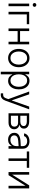

<svg xmlns="http://www.w3.org/2000/svg" viewBox="1968 -2722 953 4929"><g transform="rotate(90 2444.5 -257.5)"><path d="M72.3 -530.3H138.7V0H72.3ZM57.6 -667Q57.6 -686 72 -700Q86.4 -713.9 106.4 -713.9Q126.5 -713.9 140.9 -700Q155.3 -686 155.3 -667Q155.3 -647.9 140.9 -634.5Q126.5 -621.1 106.4 -621.1Q86.4 -621.1 72 -634.5Q57.6 -647.9 57.6 -667Z M600.6 -468.8H349.6V0H282.2V-530.3H600.6Z M778.3 -295.9H1051.8V-530.3H1118.2V0H1051.8V-233.4H778.3V0H710.9V-530.3H778.3Z M1235.4 -262.7Q1235.4 -343.3 1265.1 -405.8Q1294.9 -468.3 1348.6 -503.2Q1402.3 -538.1 1470.7 -538.1Q1539.1 -538.1 1592.5 -503.2Q1646 -468.3 1675.5 -405.8Q1705.1 -343.3 1705.1 -262.7Q1705.1 -182.6 1675.5 -120.4Q1646 -58.1 1592.5 -23.7Q1539.1 10.7 1470.7 10.7Q1401.9 10.7 1348.4 -23.7Q1294.9 -58.1 1265.1 -120.4Q1235.4 -182.6 1235.4 -262.7ZM1638.7 -262.7Q1638.7 -321.8 1618.9 -370.8Q1599.1 -419.9 1561 -448.7Q1522.9 -477.5 1470.7 -477.5Q1418 -477.5 1379.6 -448.7Q1341.3 -419.9 1321.5 -370.8Q1301.8 -321.8 1301.8 -262.7Q1301.8 -203.6 1321.5 -154.8Q1341.3 -106 1379.6 -77.4Q1418 -48.8 1470.7 -48.8Q1522.9 -48.8 1561 -77.4Q1599.1 -106 1618.9 -154.8Q1638.7 -203.6 1638.7 -262.7Z M1821.3 -530.3H1885.7V-431.6H1893.6Q1915 -476.6 1952.4 -507.3Q1989.7 -538.1 2054.7 -538.1Q2119.6 -538.1 2169.4 -503.9Q2219.2 -469.7 2246.8 -407.5Q2274.4 -345.2 2274.4 -263.7Q2274.4 -182.1 2246.8 -119.9Q2219.2 -57.6 2169.7 -23.4Q2120.1 10.7 2055.7 10.7Q1943.4 10.7 1893.6 -95.7H1888.7V199.2H1821.3ZM2046.9 -48.8Q2097.2 -48.8 2133.5 -77.1Q2169.9 -105.5 2189 -154.5Q2208 -203.6 2208 -264.6Q2208 -325.7 2189.2 -373.8Q2170.4 -421.9 2134 -449.7Q2097.7 -477.5 2046.9 -477.5Q1996.6 -477.5 1960.7 -450.7Q1924.8 -423.8 1906.2 -375.7Q1887.7 -327.6 1887.7 -264.6Q1887.7 -201.2 1906.5 -152.3Q1925.3 -103.5 1961.2 -76.2Q1997.1 -48.8 2046.9 -48.8Z M2376 197.3 2377 137.7 2409.2 138.7Q2430.2 138.7 2445.8 133.5Q2461.4 128.4 2477.1 110.6Q2492.7 92.8 2505.9 56.6L2524.4 4.9L2329.1 -530.3H2401.4L2555.7 -85.9H2560.5L2715.8 -530.3H2787.1L2563.5 82Q2541.5 141.1 2504.4 170.2Q2467.3 199.2 2413.1 199.2Q2393.6 199.2 2376 197.3Z M2887.7 -530.3H3098.6Q3154.8 -530.3 3196.3 -513.7Q3237.8 -497.1 3260 -466.3Q3282.2 -435.5 3282.2 -394.5Q3282.2 -348.6 3255.4 -319.6Q3228.5 -290.5 3180.7 -279.3Q3212.9 -273.9 3239.7 -256.6Q3266.6 -239.3 3282.7 -210.4Q3298.8 -181.6 3298.8 -143.6Q3298.8 -102.1 3278.1 -69.6Q3257.3 -37.1 3219 -18.6Q3180.7 0 3129.9 0H2887.7ZM3231.4 -149.4Q3231.4 -192.9 3205.1 -219Q3178.7 -245.1 3134.8 -245.1H2951.2V-60.5H3129.9Q3176.8 -60.5 3204.1 -84.7Q3231.4 -108.9 3231.4 -149.4ZM3215.8 -389.6Q3215.8 -427.7 3184.8 -448.7Q3153.8 -469.7 3098.6 -469.7H2951.2V-302.7H3101.6Q3154.3 -302.7 3185.1 -326.2Q3215.8 -349.6 3215.8 -389.6Z M3585 -305.7Q3619.1 -308.1 3660.9 -310.3Q3702.6 -312.5 3731.4 -314V-364.3Q3731.4 -418 3698 -448.2Q3664.6 -478.5 3602.5 -478.5Q3551.3 -478.5 3517.3 -456.8Q3483.4 -435.1 3473.6 -398.4H3404.3Q3409.7 -439.9 3436.8 -471.7Q3463.9 -503.4 3507.8 -520.8Q3551.8 -538.1 3606.4 -538.1Q3652.3 -538.1 3695.6 -522.2Q3738.8 -506.3 3768.3 -466.3Q3797.9 -426.3 3797.9 -358.4V0H3731.4V-82H3727.5Q3709 -43 3667.5 -15.6Q3626 11.7 3564.5 11.7Q3515.6 11.7 3475.8 -7.3Q3436 -26.4 3412.8 -62.5Q3389.6 -98.6 3389.6 -148.4Q3389.6 -224.1 3442.6 -261.2Q3495.6 -298.3 3585 -305.7ZM3574.2 -47.9Q3621.6 -47.9 3657.2 -68.6Q3692.9 -89.4 3712.2 -124.5Q3731.4 -159.7 3731.4 -202.1V-258.8L3594.7 -249Q3524.9 -244.1 3490.5 -217.8Q3456.1 -191.4 3456.1 -145.5Q3456.1 -99.6 3488.8 -73.7Q3521.5 -47.9 3574.2 -47.9Z M3868.2 -530.3H4287.1V-468.8H4112.3V0H4045.9V-468.8H3868.2Z M4738.3 -530.3H4816.4V0H4750V-435.5L4476.6 0H4397.5V-530.3H4464.8V-94.7Z"/></g></svg>

Font: Pretendard Light
Style: Regular
Weight: 300
Designer: Base glyphs from Inter by Rasmus Andersson; Hangeul glyphs from Noto Sans CJK(Source Han Sans) by Jang Soo-young and Kan
Foundry: Kil Hyung-jin
Version: Version 1.309